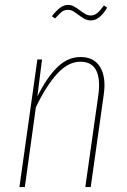

<svg xmlns="http://www.w3.org/2000/svg" viewBox="-20 -761 517 781"><path d="M405 -414Q405 -396 402 -376L349 0H327L380 -374Q383 -395 383 -414Q383 -510 307 -510Q258 -510 213.5 -462Q169 -414 126 -325L81 0H59L132 -519H151L132 -369Q172 -448 214 -488.5Q256 -529 308 -529Q355 -529 380 -498.5Q405 -468 405 -414ZM297 -702Q284 -712 275.5 -716.5Q267 -721 257 -721Q242 -721 232 -713.5Q222 -706 204 -686L191 -695Q209 -718 224.5 -729.5Q240 -741 257 -741Q269 -741 279.5 -735.5Q290 -730 305 -719Q318 -709 328 -703.5Q338 -698 349 -698Q363 -698 375 -707.5Q387 -717 403 -739L416 -730Q385 -678 350 -678Q336 -678 324.5 -684Q313 -690 297 -702Z"/></svg>

Font: Fira Sans Extra Condensed Thin
Style: Italic
Weight: 250
Width: 3
Italic angle: -8°
Designer: Carrois Corporate & Edenspiekermann AG
Foundry: Carrois Corporate GbR & Edenspiekermann AG
Version: Version 4.203